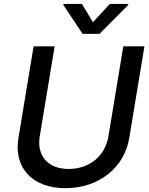

<svg xmlns="http://www.w3.org/2000/svg" viewBox="-20 -969 778 1001"><path d="M622.9 -727.3 545.1 -257.8C529.1 -159.1 449.2 -88.1 338.4 -88.1C227.6 -88.1 171.2 -159.1 187.1 -257.8L264.9 -727.3H155.2L76 -248.9C50.8 -96.2 146.7 12.1 321.4 12.1C495.7 12.1 628.6 -96.2 653.8 -248.9L733 -727.3ZM310.4 -943.2 410.5 -792.6H498.9L648.4 -943.2L649.1 -948.5H552.9L464.5 -853.3L407 -948.5H311.1Z"/></svg>

Font: Magic Ui Pro Medium
Style: Italic
Weight: 500
Italic angle: -9.39999°
Designer: Stefan Endress, Andreas Faust
Version: Version 1.000;FEAKit 1.0